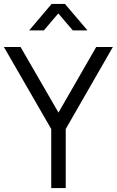

<svg xmlns="http://www.w3.org/2000/svg" viewBox="-20 -960 596 980"><path d="M129 -805 243.5 -940H311.5L426.5 -805H351.5L277.5 -891.5L204 -805ZM241.5 0V-301.5L0 -720H85L278.5 -385.5L471 -720H556L315.5 -301.5V0Z"/></svg>

Font: Manrope ExtraLight
Style: Regular
Weight: 400
Version: Version 4.504